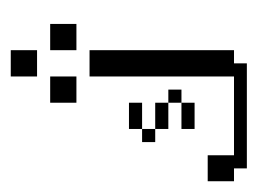

<svg xmlns="http://www.w3.org/2000/svg" viewBox="-81 -398 479 357"><g transform="rotate(-90 158.5 -219.5)"><path d="M97.2 -97.2V-121.6H146V-97.2ZM146 -121.6V-146H170.4V-121.6ZM97.2 -146V-170.4H146V-146ZM72.8 -170.4V-194.8H97.2V-170.4ZM97.2 -194.8V-219.2H146V-194.8ZM23.9 0V-23.9H0V-72.8H48.3V-23.9H194.8V-292.5H243.7V-23.9H219.2V0ZM146 -316.9V-365.7H194.8V-316.9ZM243.7 -316.9V-365.7H292.5V-316.9ZM194.8 -390.1V-439H243.7V-390.1Z"/></g></svg>

Font: FS Mondwest Regular
Style: Regular
Weight: 400
Designer: NZWStudios2024
Foundry: https://fontstruct.com
Version: Version 1.0